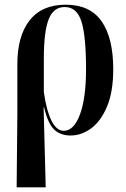

<svg xmlns="http://www.w3.org/2000/svg" viewBox="-20 -567 537 819"><path d="M51 232 54 -78V-289Q53 -411 105.5 -479Q158 -547 260 -547Q364 -547 413.5 -476Q463 -405 463 -272Q463 -176 437 -113.5Q411 -51 369.5 -20Q328 11 281 11Q239 11 212 -13.5Q185 -38 168 -109H166L175 232ZM252 -9Q295 -9 321 -78.5Q347 -148 347 -272Q347 -413 327.5 -475Q308 -537 256 -537Q208 -537 187.5 -484.5Q167 -432 167 -318V-174Q178 -96 199.5 -52.5Q221 -9 252 -9Z"/></svg>

Font: Noto Serif Display ExtraCondensed SemiBold
Style: Regular
Weight: 600
Width: 2
Designer: Monotype Design Team
Foundry: Monotype Imaging Inc.
Version: Version 2.009